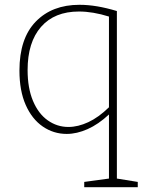

<svg xmlns="http://www.w3.org/2000/svg" viewBox="-20 -550 609 800"><path d="M331 230V208L434 194V-73Q390 -32 345 -12Q300 8 258 8Q203 8 158 -23Q113 -54 87 -113Q61 -172 61 -256Q61 -390 129 -460Q197 -530 311 -530Q347 -530 385.5 -523.5Q424 -517 467 -504V194L554 208V230ZM265 -21Q305 -21 348 -41Q391 -61 434 -103V-481Q367 -502 309 -502Q207 -502 151 -438Q95 -374 95 -258Q95 -183 117.5 -129.5Q140 -76 179 -48.5Q218 -21 265 -21Z"/></svg>

Font: Bitter ExtraLight
Style: Regular
Weight: 200
Designer: Sol Matas, and Bitter project Authors
Foundry: Sol Matas
Version: Version 2.001